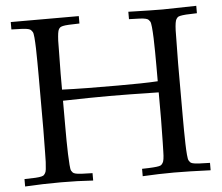

<svg xmlns="http://www.w3.org/2000/svg" viewBox="-50 -751 933 807"><g transform="rotate(-5 416.0 -347.0)"><path d="M23.9 -662.6V-693.8H173.3H311V-662.6Q282.2 -662.1 265.9 -661.1Q249.5 -660.2 241 -658.2Q232.4 -656.2 229 -653.3Q225.6 -650.4 223.1 -646Q220.2 -641.1 218.5 -629.4Q216.8 -617.7 215.8 -598.6Q215.8 -593.8 215.3 -559.6Q214.8 -525.4 213.9 -460V-392.1Q262.7 -390.1 320.3 -389.4Q377.9 -388.7 448.2 -388.7Q501.5 -388.7 543.5 -389.4Q585.4 -390.1 617.7 -392.1V-460Q617.7 -485.8 617.4 -516.4Q617.2 -546.9 616.2 -574Q615.2 -601.1 613.3 -620.6Q611.3 -640.1 608.4 -644.5Q605.5 -648.9 602.3 -652.3Q599.1 -655.8 590.6 -658Q582 -660.2 565.7 -661.1Q549.3 -662.1 520 -662.6V-693.8Q625 -690.9 664.1 -690.9Q678.7 -690.9 806.6 -693.8V-662.6Q777.3 -662.1 761 -660.9Q744.6 -659.7 736.1 -657.7Q727.5 -655.8 724.6 -652.8Q721.7 -649.9 719.2 -646Q712.9 -636.7 711.4 -598.6Q711.4 -593.8 710.9 -559.6Q710.4 -525.4 709.5 -460V-233.9Q709.5 -208 709.7 -177.7Q710 -147.5 710.7 -120.6Q711.4 -93.8 713.1 -74Q714.8 -54.2 717.8 -49.3Q720.7 -44.9 723.4 -41.5Q726.1 -38.1 734.4 -35.9Q742.7 -33.7 759.3 -32.7Q775.9 -31.7 806.6 -31.2V0Q759.3 -2 721.2 -2.9Q683.1 -3.9 652.3 -3.9Q620.1 -3.9 587.2 -2.9Q554.2 -2 520 0V-31.2Q550.8 -31.7 567.1 -33Q583.5 -34.2 591.8 -36.1Q600.1 -38.1 602.5 -41Q605 -43.9 607.9 -47.9Q614.7 -57.6 615.2 -95.2Q615.7 -100.6 616.2 -134.8Q616.7 -168.9 617.7 -233.9V-345.2Q481 -348.1 410.2 -348.1Q333.5 -348.1 213.9 -345.2V-233.9Q213.9 -207.5 214.1 -177.5Q214.4 -147.5 215.3 -120.8Q216.3 -94.2 217.8 -74.5Q219.2 -54.7 222.2 -49.3Q225.1 -44.9 228 -41.5Q231 -38.1 239.3 -35.9Q247.6 -33.7 263.9 -32.7Q280.3 -31.7 311 -31.2V0Q245.1 -4.4 175.3 -4.4Q99.6 -4.4 23.9 0V-31.2Q54.2 -31.7 70.8 -32.7Q87.4 -33.7 95.7 -35.9Q104 -38.1 106.7 -41Q109.4 -43.9 111.8 -47.9Q115.2 -52.7 116.7 -64.5Q118.2 -76.2 119.1 -95.2Q119.6 -100.6 119.9 -134.8Q120.1 -168.9 121.1 -233.9V-460Q121.1 -485.8 120.8 -516.4Q120.6 -546.9 119.9 -574Q119.1 -601.1 117.4 -620.6Q115.7 -640.1 112.3 -644.5Q109.4 -648.9 106.2 -652.3Q103 -655.8 94.5 -658Q85.9 -660.2 69.6 -661.1Q53.2 -662.1 23.9 -662.6Z"/></g></svg>

Font: XB Kayhan
Style: Regular
Weight: 400
Designer: Behnam
Foundry: Irmug
Version: Version 7.300 2009